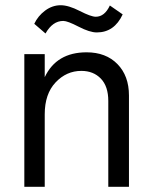

<svg xmlns="http://www.w3.org/2000/svg" viewBox="-20 -714 580 734"><path d="M400 -693 449 -659Q417 -590 350 -590Q323 -590 280.5 -612Q238 -634 222 -634Q181 -634 154 -586L111 -623Q125 -653 152.5 -673.5Q180 -694 212 -694Q242 -694 285 -672Q328 -650 346 -650Q380 -650 400 -693ZM151 -507V-419Q196 -514 311 -514Q385 -514 429 -469Q473 -424 473 -349V0H394V-328Q394 -384 365.5 -413.5Q337 -443 291 -443Q234 -443 192.5 -399Q151 -355 151 -277V0H73V-507Z"/></svg>

Font: Hind Regular
Style: Regular
Weight: 400
Designer: Manushi Parikh, Satya Rajpurohit
Foundry: Indian Type Foundry
Version: Version 1.201;PS 1.0;hotconv 1.0.78;makeotf.lib2.5.61930; tt